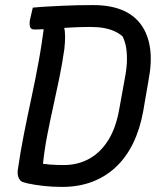

<svg xmlns="http://www.w3.org/2000/svg" viewBox="-20 -730 640 755"><path d="M543 -292Q530 -221 503 -166Q476 -111 435.5 -73Q395 -35 342 -15Q289 5 224 5Q205 5 186.5 4Q168 3 150.5 1Q133 -1 117 -3.5Q101 -6 88 -9Q75 -12 65 -16Q57 -22 52.5 -33Q48 -44 50 -62Q60 -132 74 -202.5Q88 -273 103.5 -345Q119 -417 132.5 -491Q146 -565 155 -642H242L232 -625Q236 -607 236 -585.5Q236 -564 233 -537Q225 -481 213.5 -424.5Q202 -368 189.5 -312Q177 -256 166 -199.5Q155 -143 149 -86Q162 -84 175 -83Q188 -82 202 -81.5Q216 -81 231 -81Q286 -81 330.5 -105.5Q375 -130 405.5 -178.5Q436 -227 449 -301L470 -417Q478 -457 479 -487.5Q480 -518 476 -542.5Q472 -567 462 -587Q447 -600 428.5 -608Q410 -616 387.5 -620Q365 -624 336 -624Q303 -624 271 -622.5Q239 -621 210 -619Q181 -617 156.5 -615.5Q132 -614 114 -614Q107 -614 102.5 -618Q98 -622 97 -629.5Q96 -637 97 -648Q100 -662 103 -674.5Q106 -687 109 -700Q140 -703 170 -704.5Q200 -706 229.5 -707.5Q259 -709 288.5 -709.5Q318 -710 347 -710Q412 -710 459 -691Q506 -672 534 -634Q562 -596 570 -541Q578 -486 564 -414Z"/></svg>

Font: Rec Mono Semicasual
Style: Italic
Weight: 400
Italic angle: -10°
Version: Version 1.085; ttfautohint (v1.8.4.7-5d5b)